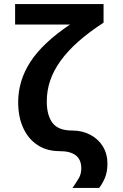

<svg xmlns="http://www.w3.org/2000/svg" viewBox="-20 -720 600 940"><path d="M335 200Q353 174 365.5 153Q378 132 378 104Q378 62 351.5 41Q325 20 272 20Q209 20 163.5 -10Q118 -40 93.5 -94Q69 -148 69 -220Q69 -325 129 -417.5Q189 -510 323 -600H54V-700H487V-609Q416 -563 364 -517Q312 -471 277.5 -423.5Q243 -376 226 -326.5Q209 -277 209 -223Q209 -156 237 -118.5Q265 -81 333 -81Q383 -81 422.5 -60Q462 -39 484 -2.5Q506 34 506 82Q506 123 492.5 153.5Q479 184 465 200Z"/></svg>

Font: Moderustic SemiBold
Style: Regular
Weight: 600
Designer: Tural Alisoy
Foundry: TAFT Foundry
Version: Version 2.120